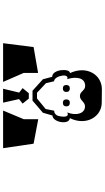

<svg xmlns="http://www.w3.org/2000/svg" viewBox="261 -924 678 1240"><g transform="rotate(90 600.0 -304.0)"><path d="M505 -314C484 -315 471 -345 468 -370C466 -388 472 -407 491 -399C473 -457 481 -515 535 -515C566 -515 570 -481 600 -481C629 -481 638 -514 667 -514C713 -514 730 -458 706 -399C711 -402 715 -403 718 -403C733 -403 738 -382 729 -343C725 -327 713 -315 695 -315L684 -260L616 -204H579L517 -262ZM451 -118V-211L284 -182L259 15H509ZM582 -151 549 -111 578 -89 553 15H643L620 -88L649 -111L617 -151ZM750 -119 694 15H937L908 -182L750 -212ZM551 -416C536 -416 529 -408 529 -393C529 -379 536 -371 551 -371C566 -371 574 -379 574 -393C574 -408 566 -416 551 -416ZM726 -304C770 -304 789 -413 743 -416C796 -525 731 -622 644 -622L557 -623C461 -623 402 -524 452 -417C420 -417 426 -302 476 -302L492 -242L566 -175H630L708 -242ZM644 -371C659 -371 667 -379 667 -393C667 -408 659 -416 644 -416C629 -416 622 -408 622 -393C622 -379 629 -371 644 -371Z"/></g></svg>

Font: CryptoKit 1.4
Style: Regular
Weight: 400
Monospace: yes
Designer: Oceane Juvin
Foundry: http://www.head-geneve.ch
Version: Version 1.000